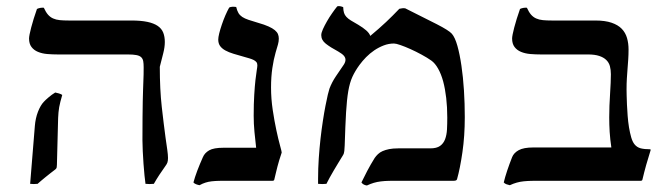

<svg xmlns="http://www.w3.org/2000/svg" viewBox="-20 -580 2139 616"><path d="M179.7 -275.4Q176.3 -263.2 173.8 -253.9Q171.4 -244.6 169.9 -236.3Q168.5 -228 167.7 -219.7Q167 -211.4 166.5 -201.7L162.6 -51.3Q162.6 -46.9 161.9 -43Q161.1 -39.1 157.7 -36.6Q149.9 -30.8 141.6 -24.2Q133.3 -17.6 125.7 -11.5Q118.2 -5.4 111.6 0.2Q105 5.9 100.6 9.8Q88.4 11.2 76.7 9.8L91.8 -175.8Q93.8 -200.7 101.8 -221.4Q109.9 -242.2 120.6 -253.4Q126 -259.3 136 -267.8Q146 -276.4 157.2 -283.2Q162.1 -282.2 168.9 -280.3Q175.8 -278.3 179.7 -275.4ZM120.6 -555.2Q127 -541 134 -533Q141.1 -524.9 150.4 -520.8Q159.7 -516.6 171.9 -515.4Q184.1 -514.2 200.7 -514.2H401.4Q432.1 -514.2 452.9 -509.8Q473.6 -505.4 486.1 -496.8Q498.5 -488.3 503.7 -475.3Q508.8 -462.4 508.8 -445.3Q508.8 -428.7 503.7 -408.9Q498.5 -389.2 492.7 -365.7Q492.7 -293.5 499 -237.1Q505.4 -180.7 511.2 -137.7Q514.2 -117.2 516.6 -100.1Q519 -83 519 -73.2Q519 -64 517.1 -58.6Q515.1 -53.2 510.7 -47.4Q500.5 -33.2 491.2 -19Q481.9 -4.9 473.6 9.8Q460 11.2 446.8 9.8Q445.3 0.5 443.6 -17.1Q441.9 -34.7 440.4 -54.9Q439 -75.2 438 -95.2Q437 -115.2 437 -129.9Q437 -172.4 437.3 -203.1Q437.5 -233.9 438 -255.6Q438.5 -277.3 439 -292Q439.5 -306.6 439.9 -317.4Q440.4 -330.6 440.7 -340.8Q440.9 -351.1 440.9 -364.3Q440.9 -376 439.5 -383.8Q438 -391.6 432.9 -396.5Q427.7 -401.4 417.5 -403.3Q407.2 -405.3 390.1 -405.3H165.5Q147.9 -405.3 131.3 -406.7Q114.7 -408.2 101.8 -413.6Q88.9 -418.9 81.1 -429.2Q73.2 -439.5 73.2 -456.5Q73.2 -460.9 75 -470.2Q76.7 -479.5 80.1 -491.9Q83.5 -504.4 88.1 -519.8Q92.8 -535.2 98.6 -551.3Q103.5 -553.7 109.4 -554.7Q115.2 -555.7 120.6 -555.2Z M737.8 -557.6Q740.7 -545.4 745.1 -538.1Q749.5 -530.8 757.3 -525.6Q765.1 -520.5 777.3 -516.4Q789.6 -512.2 808.1 -506.8Q828.6 -501 841.6 -495.1Q854.5 -489.3 861.8 -483.2Q869.1 -477.1 871.8 -470.5Q874.5 -463.9 874.5 -456.1Q874.5 -446.8 871.8 -437.3Q869.1 -427.7 864.3 -411.6Q857.9 -389.6 853.8 -361.6Q849.6 -333.5 849.6 -299.3Q849.6 -263.2 855 -227.3Q860.4 -191.4 866.7 -162.1Q873 -132.8 878.4 -113.3Q883.8 -93.8 883.8 -90.8Q883.8 -90.3 882.8 -87.4Q878.9 -75.7 875.7 -65.4Q872.6 -55.2 870.1 -45.4Q867.7 -35.6 865.2 -25.6Q862.8 -15.6 859.9 -3.4Q859.4 -1.5 857.9 -0.7Q856.4 0 855 0H713.4Q695.8 0 682.9 0.2Q669.9 0.5 659.2 1.7Q648.4 2.9 639.2 5.9Q629.9 8.8 620.1 14.2Q614.7 13.2 609.4 11.2Q604 9.3 600.6 5.4Q605 -11.2 613 -32.5Q621.1 -53.7 630.9 -75.7Q636.7 -89.4 651.1 -97.7Q665.5 -106 697.3 -106H801.8Q798.8 -130.9 796.4 -156.7Q793.9 -182.6 793.9 -209Q793.9 -247.6 795.7 -275.9Q797.4 -304.2 799.6 -323.5Q801.8 -342.8 803.7 -354.2Q805.7 -365.7 805.7 -370.6Q805.7 -377 802.5 -380.9Q799.3 -384.8 793.5 -387.7Q787.6 -390.6 780 -392.8Q772.5 -395 763.7 -397.5Q744.6 -402.8 729.2 -407.5Q713.9 -412.1 702.9 -418.2Q691.9 -424.3 686 -432.6Q680.2 -440.9 680.2 -453.1Q680.2 -460 683.3 -472.9Q686.5 -485.8 691.7 -501Q696.8 -516.1 703.1 -530.8Q709.5 -545.4 715.3 -555.7Q719.2 -558.1 725.8 -558.3Q732.4 -558.6 737.8 -557.6Z M1000.5 9.8V-6.3Q1000.5 -39.1 1002.7 -71.8Q1004.9 -104.5 1008.3 -134.8Q1011.7 -165 1015.9 -192.1Q1020 -219.2 1024.2 -240.5Q1028.3 -261.7 1031.7 -276.1Q1035.2 -290.5 1037.1 -295.9Q1044.9 -316.4 1057.6 -335.2Q1070.3 -354 1083 -372.6Q1088.4 -380.9 1088.4 -388.2Q1088.4 -395 1083.3 -401.1Q1078.1 -407.2 1065.4 -414.6Q1040 -428.2 1025.4 -439.7Q1010.7 -451.2 1010.7 -467.3Q1010.7 -474.6 1016.1 -486.6Q1021.5 -498.5 1029.1 -511.7Q1036.6 -524.9 1045.7 -537.8Q1054.7 -550.8 1062 -559.6Q1065.4 -561 1071 -560.1Q1076.7 -559.1 1081.1 -557.1Q1081.5 -545.9 1083.7 -538.8Q1085.9 -531.7 1091.3 -525.9Q1096.7 -520 1105.7 -514.4Q1114.7 -508.8 1129.4 -500.5Q1145 -491.2 1155 -482.4Q1165 -473.6 1168 -464.8Q1182.6 -477.1 1195.1 -488Q1207.5 -499 1218.8 -509.5Q1230 -520 1240.2 -530.3Q1250.5 -540.5 1261.2 -551.8Q1266.6 -552.7 1270.8 -553.5Q1274.9 -554.2 1280.3 -553.2Q1342.3 -522.5 1381.3 -502.4Q1420.4 -482.4 1429.7 -471.7Q1439.9 -460 1447.5 -432.9Q1455.1 -405.8 1460.4 -369.4Q1465.8 -333 1468.5 -290.3Q1471.2 -247.6 1471.2 -204.6Q1471.2 -143.6 1463.6 -91.6Q1456.1 -39.6 1446.3 -4.9Q1445.3 -2 1442.4 -1Q1439.5 0 1436 0H1260.7Q1242.2 0 1228 0.2Q1213.9 0.5 1201.9 2Q1189.9 3.4 1179.2 6.6Q1168.5 9.8 1157.2 15.1Q1145.5 13.7 1139.6 5.4Q1147.5 -11.2 1158 -31.2Q1168.5 -51.3 1182.1 -73.2Q1186.5 -79.6 1192.6 -85.4Q1198.7 -91.3 1207.5 -95.2Q1216.3 -99.1 1228.5 -101.6Q1240.7 -104 1257.3 -104H1360.4Q1380.9 -104 1391.8 -111.8Q1402.8 -119.6 1408 -133.3Q1413.1 -147 1414.1 -164.8Q1415 -182.6 1415 -203.1Q1415 -236.3 1411.6 -265.6Q1408.2 -294.9 1401.9 -318.6Q1395.5 -342.3 1385.7 -359.6Q1376 -377 1363.8 -385.7Q1350.6 -395 1332.5 -404.8Q1314.5 -414.6 1297.1 -422.4Q1279.8 -430.2 1265.1 -435.3Q1250.5 -440.4 1244.1 -440.4Q1227.1 -440.4 1211.2 -434.3Q1195.3 -428.2 1180.9 -418.5Q1166.5 -408.7 1154.5 -396.5Q1142.6 -384.3 1133.3 -371.6Q1119.1 -352.1 1110.6 -333.5Q1102.1 -314.9 1097.4 -287.8Q1092.8 -260.7 1090.3 -219.5Q1087.9 -178.2 1085.9 -113.3Q1085.4 -104 1084.7 -95.7Q1084 -87.4 1080.1 -81.5Q1073.2 -70.3 1065.7 -57.9Q1058.1 -45.4 1051 -33.4Q1043.9 -21.5 1037.8 -10.3Q1031.7 1 1027.3 9.8Q1013.7 11.2 1000.5 9.8Z M1670.4 -555.2Q1676.8 -541 1683.8 -533Q1690.9 -524.9 1700.2 -520.8Q1709.5 -516.6 1721.7 -515.4Q1733.9 -514.2 1750.5 -514.2H1890.1Q1921.4 -514.2 1942.1 -507.1Q1962.9 -500 1974.9 -487.5Q1986.8 -475.1 1991.7 -458Q1996.6 -440.9 1996.6 -421.4Q1996.6 -404.3 1995.6 -389.6Q1994.6 -375 1993.4 -359.9Q1992.2 -344.7 1991.2 -328.6Q1990.2 -312.5 1990.2 -293Q1990.2 -287.6 1990.5 -274.4Q1990.7 -261.2 1991.5 -244.4Q1992.2 -227.5 1993.7 -208.5Q1995.1 -189.5 1998 -171.6Q2001 -153.8 2005.1 -139.4Q2009.3 -125 2015.6 -117.2Q2023.4 -107.4 2035.4 -104.2Q2047.4 -101.1 2065.9 -101.1Q2067.9 -101.1 2067.4 -98.1Q2059.6 -73.2 2053.2 -50.8Q2046.9 -28.3 2041 -3.4Q2040.5 -1.5 2039.1 -0.7Q2037.6 0 2036.1 0H1716.3Q1698.7 0 1685.3 0.2Q1671.9 0.5 1660.2 1.7Q1648.4 2.9 1637.9 5.9Q1627.4 8.8 1615.7 14.2Q1610.4 13.2 1605 11.2Q1599.6 9.3 1596.2 5.4Q1600.1 -11.2 1607.2 -32.5Q1614.3 -53.7 1623 -75.7Q1628.4 -89.4 1644 -98.1Q1659.7 -106.9 1691.4 -106.9H1941.4Q1937.5 -133.3 1936 -156.7Q1934.6 -180.2 1934.6 -203.1Q1934.6 -221.2 1935.3 -240.7Q1936 -260.3 1937.3 -278.8Q1938.5 -297.4 1939.2 -313.7Q1939.9 -330.1 1939.9 -341.8Q1939.9 -356 1936.8 -367.7Q1933.6 -379.4 1925 -387.7Q1916.5 -396 1902.3 -400.6Q1888.2 -405.3 1866.2 -405.3H1715.3Q1697.8 -405.3 1681.2 -406.7Q1664.6 -408.2 1651.6 -413.6Q1638.7 -418.9 1630.9 -429.2Q1623 -439.5 1623 -456.5Q1623 -460.9 1624.8 -470.2Q1626.5 -479.5 1629.9 -491.9Q1633.3 -504.4 1637.9 -519.8Q1642.6 -535.2 1648.4 -551.3Q1653.3 -553.7 1659.2 -554.7Q1665 -555.7 1670.4 -555.2Z"/></svg>

Font: Federov2
Style: Regular
Weight: 400
Designer: Olexa M. Volochay | Cyreal.org
Foundry: Olexa M. Volochay | Cyreal.org
Version: Version 1.000